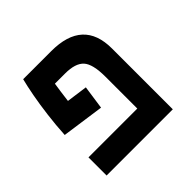

<svg xmlns="http://www.w3.org/2000/svg" viewBox="-150 -736 885 885"><g transform="rotate(-45 293.0 -293.0)"><path d="M288.1 -355 271.5 -239.3 64 -268.6Q67.4 -330.1 75 -390.1Q82.5 -450.2 92 -501Q101.6 -551.8 110.4 -585.9H293.5Q500 -585.9 500 -396.5V0H68.4V-118.2H386.7V-325.2Q386.7 -408.2 359.6 -438Q332.5 -467.8 265.6 -467.8H199.2Q195.8 -445.8 192.4 -421.6Q189 -397.5 185.5 -369.1Z"/></g></svg>

Font: Cascadia Mono PL SemiBold
Style: Regular
Weight: 600
Monospace: yes
Designer: Aaron Bell
Foundry: Saja Typeworks
Version: Version 2404.023; ttfautohint (v1.8.4)